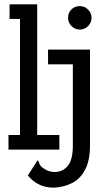

<svg xmlns="http://www.w3.org/2000/svg" viewBox="-20 -688 490 883"><path d="M19 0V-67H72V-601H24V-668H151V-67H253V0ZM347 -552Q325 -552 309 -568Q293 -584 293 -606Q293 -629 308.5 -644.5Q324 -660 347 -660Q369 -660 385 -644Q401 -628 401 -606Q401 -584 385 -568Q369 -552 347 -552ZM227 175Q154 175 108 119L153 49Q159 55 160 61Q161 67 167 75Q173 83 193 94Q211 103 231 103Q268 103 291.5 75Q315 47 315 -18V-392H201V-460H394V-22Q394 49 372 91.5Q350 134 312 153.5Q274 173 227 175Z"/></svg>

Font: Inconsolata SemiCondensed Medium
Style: Regular
Weight: 500
Width: 4
Monospace: yes
Designer: Raph Levien, Cyreal, Brenton Simpson
Foundry: Raph Levien, Cyreal, Google
Version: Version 3.001; ttfautohint (v1.8.2.53-6de2)